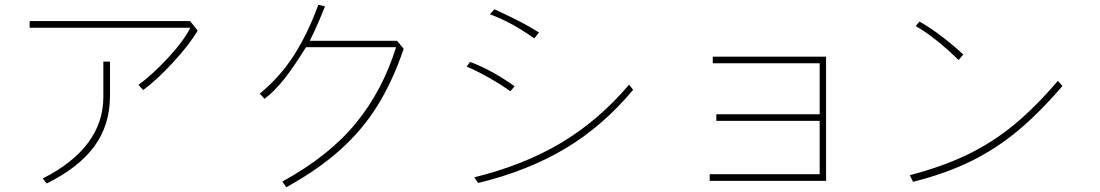

<svg xmlns="http://www.w3.org/2000/svg" viewBox="-20 -719 4640 810"><path d="M814 -590Q778 -529 709 -454.5Q640 -380 584 -339L564 -361Q622 -403 688.5 -474.5Q755 -546 783 -602H105V-630H782ZM160 34Q287 -30 351.5 -116.5Q416 -203 416 -310V-459H444V-315Q444 -191 377.5 -101Q311 -11 177 55Z M1683 -513Q1636 -375 1572 -272.5Q1508 -170 1415.5 -87Q1323 -4 1188 71L1171 47Q1368 -61 1481 -199Q1594 -337 1651 -520H1271Q1219 -436 1179 -385.5Q1139 -335 1096 -302L1076 -324Q1161 -394 1219.5 -485Q1278 -576 1323 -699L1351 -692Q1319 -611 1287 -547H1655Z M2234 -557Q2186 -591 2142.5 -615Q2099 -639 2047 -659L2066 -680Q2126 -652 2169.5 -630Q2213 -608 2254 -582ZM2133 -334Q2094 -362 2043 -391Q1992 -420 1949 -438L1963 -458Q2056 -423 2151 -355ZM2651 -340Q2523 -187 2365 -92.5Q2207 2 1997 53L1981 29Q2189 -22 2347.5 -116.5Q2506 -211 2634 -362Z M3465 -480V44H2974V16H3438V-209H3002V-237H3438V-452H2987V-480Z M4024 -466Q3923 -564 3843 -609L3859 -628Q3901 -605 3951.5 -566.5Q4002 -528 4044 -489ZM4462 -356Q4364 -242 4273 -166.5Q4182 -91 4076.5 -39Q3971 13 3832 48L3818 20Q3957 -16 4063 -67.5Q4169 -119 4259 -193.5Q4349 -268 4443 -378Z"/></svg>

Font: LINE Seed Sans KR Thin
Style: Regular
Weight: 250
Designer: LINE BX Design & Sandoll Inc & Dalton Maag Ltd
Foundry: Sandoll Inc.
Version: Version 1.000